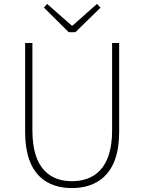

<svg xmlns="http://www.w3.org/2000/svg" viewBox="-20 -945 734 978"><path d="M346 13C464 13 587 -47 587 -272V-726H551V-280C551 -81 453 -22 346 -22C241 -22 145 -81 145 -280V-726H108V-272C108 -47 228 13 346 13ZM330 -781H364L492 -906L474 -925L350 -815H345L220 -925L204 -906Z"/></svg>

Font: Noto Sans T Chinese Thin
Style: Regular
Weight: 100
Designer: Ryoko NISHIZUKA (kana & ideographs); Paul D. Hunt (Latin, Greek & Cyrillic); Wenlong ZHANG (bopomofo); Sandoll Communica
Foundry: Adobe Systems Incorporated
Version: Version 1.000;PS 1;hotconv 1.0.78;makeotf.lib2.5.61930